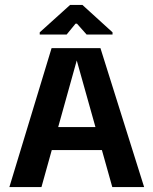

<svg xmlns="http://www.w3.org/2000/svg" viewBox="-20 -758 618 778"><path d="M18 0 189 -563H387L564 0H435L291 -513L148 0ZM147 -150 144 -243H434L433 -150ZM141 -618V-627L264 -738H314L436 -627V-618H331L292 -662H286L250 -618Z"/></svg>

Font: Darker Grotesque Light ExtraBold
Style: Regular
Weight: 800
Version: Version 1.000;gftools[0.9.28]